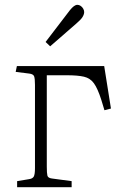

<svg xmlns="http://www.w3.org/2000/svg" viewBox="-20 -776 505 796"><path d="M51 0V-25L99 -33Q115 -35 120 -44Q125 -53 125 -79V-424Q125 -450 121.5 -459.5Q118 -469 101 -471L45 -478L50 -502H412L440 -326L413 -319L400 -362Q385 -409 369.5 -430.5Q354 -452 328 -458Q302 -464 257 -464H174V-85Q174 -58 176.5 -48Q179 -38 195 -36L277 -25V0ZM188 -584 169 -602 270 -734Q279 -745 286.5 -750.5Q294 -756 301 -756Q308 -756 314.5 -751.5Q321 -747 325 -740Q329 -733 329 -726Q329 -717 322.5 -706Q316 -695 296 -678Z"/></svg>

Font: Literata ExtraLight
Style: Regular
Weight: 250
Designer: Latin by Veronika Burian and Jose Scaglione. Greek by Irene Vlachou. Cyrillic by Vera Evstafieva.
Foundry: TypeTogether
Version: Version 3.103;gftools[0.9.29]